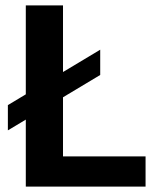

<svg xmlns="http://www.w3.org/2000/svg" viewBox="-20 -687 589 707"><path d="M9 -207V-300L349 -504V-411ZM75 0V-667H212V-111H516V0Z"/></svg>

Font: Maven Pro SemiBold
Style: Regular
Weight: 600
Designer: Joe Prince
Foundry: Joe Prince
Version: Version 2.103